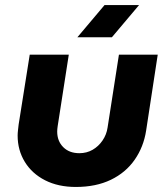

<svg xmlns="http://www.w3.org/2000/svg" viewBox="-20 -730 665 762"><path d="M606 -513 560 -212Q550 -147 514.5 -96Q479 -45 420 -16.5Q361 12 281 12Q211 12 159 -14.5Q107 -41 78.5 -87.5Q50 -134 50 -192Q50 -202 51.5 -214Q53 -226 54 -236L98 -513H253L209 -230Q208 -224 207.5 -218Q207 -212 207 -208Q207 -170 231 -146Q255 -122 295 -122Q324 -122 347.5 -135.5Q371 -149 387 -172.5Q403 -196 407 -224L452 -513ZM287 -582 395 -710H532L424 -582Z"/></svg>

Font: MuseoModerno Thin
Style: Bold Italic
Weight: 700
Italic angle: -9°
Version: Version 1.003